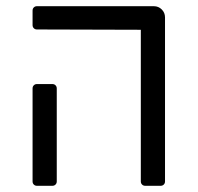

<svg xmlns="http://www.w3.org/2000/svg" viewBox="-20 -599 637 619"><path d="M434 -14V-503L99 -504Q93 -504 89 -508Q85 -512 85 -518V-565Q85 -571 89 -575Q93 -579 99 -579H476Q491 -579 501.5 -568.5Q512 -558 512 -543V-14Q512 -8 508 -4Q504 0 498 0H448Q442 0 438 -4Q434 -8 434 -14ZM85 -14V-314Q85 -320 89 -324Q93 -328 99 -328H149Q155 -328 159 -324Q163 -320 163 -314V-14Q163 -8 159 -4Q155 0 149 0H99Q93 0 89 -4Q85 -8 85 -14Z"/></svg>

Font: Miriam Libre
Style: Regular
Weight: 400
Designer: Michal Sahar
Foundry: Hagilda
Version: Version 1.001